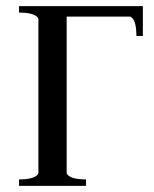

<svg xmlns="http://www.w3.org/2000/svg" viewBox="-20 -605 502 625"><path d="M197 -551V-41Q206 -21 260 -21V0H42V-21Q96 -21 105 -41V-544Q96 -564 42 -564V-585H445V-488H424Q424 -542 404 -551Z"/></svg>

Font: Judson
Style: Regular
Weight: 400
Version: Version 20110429